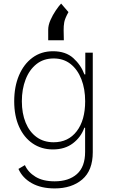

<svg xmlns="http://www.w3.org/2000/svg" viewBox="-20 -841 632 1077"><path d="M286.6 215.9Q210.2 215.9 158 186.4Q105.8 157 83.5 106.5L119.7 85.2Q137.4 125 179.2 150.6Q220.9 176.1 286.6 176.1Q365.4 176.1 411.4 135.5Q457.4 94.8 457.4 11V-124.6H453.1Q434.3 -71.7 389.2 -37.3Q344.1 -2.8 277 -2.8Q212.4 -2.8 163.4 -36.2Q114.3 -69.6 87 -130.3Q59.7 -191.1 59.7 -272.7Q59.7 -354.8 86.5 -418.1Q113.3 -481.5 162.3 -517.6Q211.3 -553.6 277.3 -553.6Q348.4 -553.6 391.2 -515.1Q433.9 -476.6 453.5 -423.7H458.5V-545.5H500.4V12.8Q500.4 115.4 441.2 165.7Q382.1 215.9 286.6 215.9ZM280.9 -43Q362.9 -43 410.3 -104.8Q457.7 -166.5 457.7 -273.1Q457.7 -342 436.6 -396.3Q415.5 -450.6 376.1 -481.9Q336.6 -513.1 280.9 -513.1Q224.4 -513.1 184.5 -481.4Q144.5 -449.6 123.6 -395.2Q102.6 -340.9 102.6 -273.1Q102.6 -204.9 123.9 -153.1Q145.2 -101.2 185.2 -72.1Q225.1 -43 280.9 -43ZM250.4 -615.1V-674.7Q250.4 -699.6 263.1 -728.5Q275.9 -757.5 293 -782.5Q310 -807.5 322.8 -821L364 -773.1Q344.1 -737.2 340.4 -716.3Q336.6 -695.3 337 -671.2L338.1 -615.1Z"/></svg>

Font: Inter Extra Light BETA
Style: Regular
Weight: 200
Designer: Rasmus Andersson
Foundry: rsms
Version: Version 3.011;git-f93a4a705